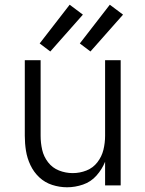

<svg xmlns="http://www.w3.org/2000/svg" viewBox="-20 -785 616 813"><path d="M264 8Q298 8 331.5 -3.5Q365 -15 388.5 -41.5Q412 -68 425 -100V0H491V-530H425V-210Q425 -180 418 -151Q411 -122 392.5 -98Q374 -74 346 -63Q318 -52 288 -52Q258 -52 230 -63Q202 -74 183.5 -98Q165 -122 158.5 -151Q152 -180 152 -210V-530H85V-210Q85 -178 90 -146.5Q95 -115 109 -85.5Q123 -56 146.5 -34Q170 -12 201 -2Q232 8 264 8ZM363 -567 501 -723 445 -765 318 -601ZM193 -567 331 -723 275 -765 148 -601Z"/></svg>

Font: Iosevka Sparkle Light
Style: Regular
Weight: 300
Designer: Belleve Invis
Foundry: Belleve Invis
Version: Version 4.5.0; ttfautohint (v1.8.3)